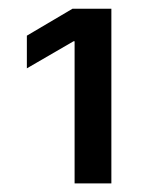

<svg xmlns="http://www.w3.org/2000/svg" viewBox="-20 -851 330 436"><path d="M232.9 -831.1V-434.6H149.4V-757.3H147L41 -695.8V-770L144.5 -831.1Z"/></svg>

Font: Inter 20pt
Style: Regular
Weight: 400
Version: Version 4.001;git-66647c0bb